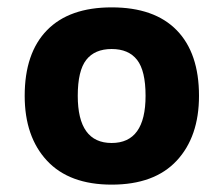

<svg xmlns="http://www.w3.org/2000/svg" viewBox="-20 -488 607 521"><path d="M283 13Q168 13 107.5 -52Q47 -117 47 -228Q47 -344 107.5 -406Q168 -468 283 -468Q399 -468 459.5 -406Q520 -344 520 -228Q520 -117 459.5 -52Q399 13 283 13ZM283 -100Q329 -100 352 -132Q375 -164 375 -228Q375 -296 352 -325.5Q329 -355 283 -355Q237 -355 214 -325.5Q191 -296 191 -228Q191 -164 214 -132Q237 -100 283 -100Z"/></svg>

Font: Noto Sans Thai
Style: Bold
Weight: 700
Designer: Monotype Design Team
Foundry: Monotype Imaging Inc.
Version: Version 2.001